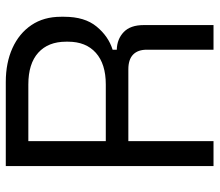

<svg xmlns="http://www.w3.org/2000/svg" viewBox="-66 -674 740 647"><g transform="rotate(-90 303.5 -350.0)"><path d="M68 0V-700H351Q416 -700 465.5 -677.5Q515 -655 543 -613.5Q571 -572 571 -514V-503Q571 -434 538 -394Q505 -354 460 -340V-326Q496 -325 519.5 -302.5Q543 -280 543 -235V0H460V-225Q460 -255 443.5 -271Q427 -287 394 -287H152V0ZM152 -363H343Q412 -363 449.5 -396.5Q487 -430 487 -490V-497Q487 -557 450 -590.5Q413 -624 343 -624H152Z"/></g></svg>

Font: Space Grotesk Frontify
Style: Regular
Weight: 400
Designer: Florian Karsten
Version: Version 2.000